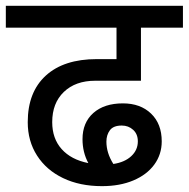

<svg xmlns="http://www.w3.org/2000/svg" viewBox="-40 -678 648 659"><path d="M139.2 -258.8Q139.2 -202.6 171.6 -166.3Q204.1 -129.9 263.2 -118.2Q243.2 -155.3 243.2 -200.2Q243.2 -257.3 280.5 -290.3Q317.9 -323.2 381.8 -323.2Q441.9 -323.2 478.5 -288.1Q515.1 -252.9 515.1 -192.9Q515.1 -147.9 489.5 -113Q463.9 -78.1 417.5 -58.6Q371.1 -39.1 310.1 -39.1Q233.9 -39.1 176.5 -66.7Q119.1 -94.2 87.2 -144Q55.2 -193.8 55.2 -258.8Q55.2 -361.8 117.2 -418.5Q179.2 -475.1 292 -475.1H359.9V-583H-20V-658.2H587.9V-583H443.8V-400.9H287.1Q219.2 -400.9 179.2 -362.5Q139.2 -324.2 139.2 -258.8ZM325.2 -191.9Q325.2 -152.8 349.1 -115.2Q388.2 -121.1 410.6 -142.1Q433.1 -163.1 433.1 -192.9Q433.1 -217.8 417 -232.4Q400.9 -247.1 377.9 -247.1Q349.1 -247.1 337.2 -231Q325.2 -214.8 325.2 -191.9Z"/></svg>

Font: Sarala
Style: Regular
Weight: 400
Designer: Andres Torresi
Foundry: Huerta Tipografica
Version: Version 1.004;PS 001.003;hotconv 1.0.70;makeotf.lib2.5.58329